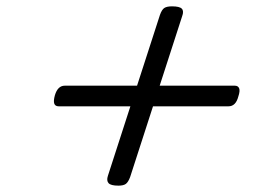

<svg xmlns="http://www.w3.org/2000/svg" viewBox="-20 -740 803 605"><path d="M353 -155Q329 -155 322 -163Q315 -171 320 -186L484 -693Q490 -710 498 -715Q506 -720 522 -720Q546 -720 553 -712.5Q560 -705 554 -689L390 -182Q384 -166 376.5 -160.5Q369 -155 353 -155ZM165 -405Q154 -405 151 -413.5Q148 -422 153 -440Q162 -470 184 -470H720Q730 -470 733.5 -462Q737 -454 731 -436Q723 -405 700 -405Z"/></svg>

Font: Playwrite US Trad Light
Style: Regular
Weight: 300
Designer: Veronika Burian, José Scaglione
Foundry: TypeTogether
Version: Version 1.003